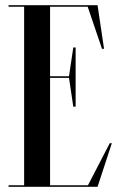

<svg xmlns="http://www.w3.org/2000/svg" viewBox="-20 -720 459 740"><path d="M319.1 -6H173V-420H245.9L262.5 -309H271.5V-537H262.5L245.9 -426H173V-694H318L373 -532H381L356 -700H13V-694H73V-6H13V0H356L411 -168H403Z"/></svg>

Font: Picaflor 72 pt
Style: Regular
Weight: 400
Designer: Ariel Martín Pérez
Foundry: Tunera Type Foundry
Version: Version 1.000;hotconv 1.0.109;makeotfexe 2.5.65596